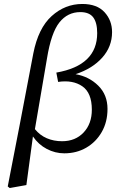

<svg xmlns="http://www.w3.org/2000/svg" viewBox="-20 -760 590 968"><path d="M217 -466 156 -109Q181 -78 216 -63Q251 -48 293 -48Q360 -48 401.5 -92Q443 -136 443 -207Q443 -292 395 -325Q347 -358 273 -347L264 -394Q470 -430 470 -593Q470 -646 450 -672.5Q430 -699 385 -699Q321 -699 279.5 -647Q238 -595 217 -466ZM29 188 19 180 79 -129 148 -491Q173 -618 240.5 -679Q308 -740 395 -740Q469 -740 507 -698.5Q545 -657 545 -598Q545 -525 495.5 -469.5Q446 -414 361 -386Q429 -374 475.5 -328Q522 -282 522 -211Q522 -145 493 -94.5Q464 -44 415 -15.5Q366 13 304 13Q258 13 216 -9Q174 -31 146 -72L113 173Z"/></svg>

Font: Source Serif Pro
Style: Italic
Weight: 400
Italic angle: -12°
Designer: Frank Grießhammer
Foundry: Adobe Systems Incorporated
Version: Version 3.001;hotconv 1.0.111;makeotfexe 2.5.65597